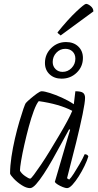

<svg xmlns="http://www.w3.org/2000/svg" viewBox="-20 -971 506 991"><path d="M135 0Q116 0 92.5 -15Q69 -30 51.5 -48.5Q34 -67 32 -75Q32 -114 39 -161Q46 -208 57 -255.5Q68 -303 80 -343.5Q92 -384 101 -410Q110 -436 114 -440Q121 -448 137.5 -462Q154 -476 170.5 -488Q187 -500 195 -500Q209 -500 237.5 -491Q266 -482 299.5 -467Q333 -452 361 -433L369 -500Q398 -500 408.5 -492Q419 -484 419 -466Q419 -443 406.5 -382Q394 -321 373 -235.5Q352 -150 326 -51L337 -44Q346 -52 360.5 -74.5Q375 -97 391 -124.5Q407 -152 417 -175Q431 -175 436 -164Q430 -143 416.5 -115Q403 -87 386.5 -61Q370 -35 354 -17.5Q338 0 326 0Q318 0 304 -5.5Q290 -11 278 -18.5Q266 -26 263 -32L311 -196Q323 -237 331.5 -266.5Q340 -296 342 -301L337 -304Q318 -270 296 -229Q274 -188 251 -147.5Q228 -107 206 -73.5Q184 -40 166 -20Q148 0 135 0ZM136 -49Q140 -49 155 -69Q170 -89 192 -121.5Q214 -154 238 -193.5Q262 -233 285.5 -272.5Q309 -312 327 -345.5Q345 -379 353 -399Q286 -434 180 -449Q168 -435 154.5 -399Q141 -363 128.5 -316.5Q116 -270 105.5 -223.5Q95 -177 89 -141Q83 -105 83 -90Q90 -76 109 -62.5Q128 -49 136 -49ZM298 -565Q260 -565 236 -587.5Q212 -610 212 -646Q212 -691 244 -722.5Q276 -754 321 -754Q360 -754 384 -731Q408 -708 408 -672Q408 -627 376 -596Q344 -565 298 -565ZM303 -600Q330 -600 349.5 -620Q369 -640 369 -668Q369 -691 354.5 -705Q340 -719 317 -719Q290 -719 271 -699Q252 -679 252 -651Q252 -629 266.5 -614.5Q281 -600 303 -600ZM293 -788Q288 -792 282 -797Q276 -802 277 -804Q331 -871 373.5 -911Q416 -951 424 -951Q434 -951 448 -939.5Q462 -928 462 -912Z"/></svg>

Font: Texturina 72pt 72pt Thin
Style: Italic
Weight: 100
Italic angle: -11°
Designer: Guillermo Torres Carreño
Foundry: Omnibus-Type
Version: Version 1.002; ttfautohint (v1.8.3)